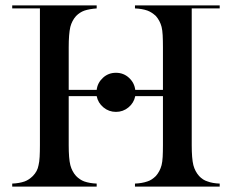

<svg xmlns="http://www.w3.org/2000/svg" viewBox="-20 -687 853 707"><path d="M336 -356Q339 -382 359 -400.5Q379 -419 407 -419Q435 -419 455 -400.5Q475 -382 478 -356H580V-513Q580 -539 579 -557.5Q578 -576 575 -588Q569 -611 554 -628Q539 -642 523 -648Q503 -655 477 -656V-667H789V-656H788H686V-153Q686 -103 692 -79Q698 -56 713 -39Q727 -24 744 -19Q762 -12 789 -11V0H477V-11Q503 -12 523 -19Q539 -24 554 -39Q569 -56 575 -79Q578 -91 579 -109Q580 -127 580 -153V-333H478Q473 -308 453 -291.5Q433 -275 407 -275Q381 -275 361 -291.5Q341 -308 336 -333H233V-153Q233 -103 239 -79Q245 -56 260 -39Q274 -25 290 -19Q310 -12 336 -11V0H25V-11Q51 -12 71 -19Q87 -25 101 -39Q118 -56 122 -79Q125 -91 126 -109.5Q127 -128 127 -153V-656H26H25V-667H336V-656Q309 -654 291 -648Q274 -642 260 -628Q245 -611 239 -588Q233 -562 233 -513V-356Z"/></svg>

Font: Wachinanga
Style: Regular
Weight: 400
Designer: deFharo
Foundry: deFharo
Version: Wachinanga: Version 2.001 2013